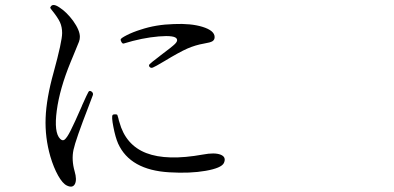

<svg xmlns="http://www.w3.org/2000/svg" viewBox="-20 -718 1540 750"><path d="M271.5 -48.8Q258.8 -93.8 267.1 -132.8Q275.4 -171.9 326.2 -302.7Q340.8 -339.8 342.8 -346.7Q344.7 -353.5 339.8 -358.4L338.9 -359.4Q330.1 -366.2 325.7 -359.4Q321.3 -352.5 300.8 -306.6Q299.8 -304.7 299.8 -303.7Q269.5 -234.4 255.9 -208Q241.2 -178.7 231.4 -171.9Q223.6 -167 214.8 -175.8Q190.4 -200.2 201.7 -285.6Q212.9 -371.1 255.9 -475.6Q259.8 -484.4 265.6 -499Q285.2 -545.9 288.6 -555.2Q292 -564.5 292 -574.2Q292 -599.6 265.6 -636.7Q240.2 -670.9 212.9 -688.5Q184.6 -708 176.8 -689.5Q174.8 -687.5 180.7 -680.7Q206.1 -649.4 214.4 -630.9Q222.7 -612.3 222.7 -588.9Q222.7 -556.6 189.5 -435.5Q161.1 -334 158.2 -257.3Q155.3 -180.7 176.8 -106.4Q189.5 -63.5 207 -32.2Q224.6 -1 241.2 6.8Q263.7 17.6 272.5 1Q281.2 -15.6 271.5 -48.8ZM854.5 -81.1Q865.2 -104.5 841.8 -113.8Q818.4 -123 772.5 -114.3Q631.8 -88.9 551.3 -120.1Q470.7 -151.4 446.3 -241.2Q444.3 -246.1 442.4 -255.9L438.5 -268.6Q437.5 -271.5 429.7 -271.5Q421.9 -271.5 419.9 -268.6Q415 -262.7 422.9 -222.2Q430.7 -181.6 441.4 -157.2Q488.3 -53.7 641.6 -44.9Q722.7 -40 783.7 -50.8Q844.7 -61.5 854.5 -81.1ZM621.1 -478.5Q680.7 -514.6 711.9 -528.3Q743.2 -542 777.3 -547.9Q801.8 -551.8 810.1 -557.1Q818.4 -562.5 818.4 -573.2Q818.4 -598.6 770.5 -613.3Q725.6 -627 659.2 -624Q588.9 -622.1 530.3 -602.5Q499 -592.8 475.1 -580.6Q451.2 -568.4 451.2 -563.5Q451.2 -558.6 455.1 -552.7Q459 -546.9 462.9 -547.9Q535.2 -570.3 600.1 -575.7Q665 -581.1 670.9 -565.4Q674.8 -557.6 663.6 -546.4Q652.3 -535.2 606.4 -501Q604.5 -500 601.6 -497.1Q569.3 -472.7 564.5 -467.3Q559.6 -461.9 564.5 -456.5Q569.3 -451.2 577.1 -454.1Q585 -457 621.1 -478.5Z"/></svg>

Font: Bpmf GenWan Min R
Style: R
Weight: 400
Foundry: But Ko
Version: Version 1.320